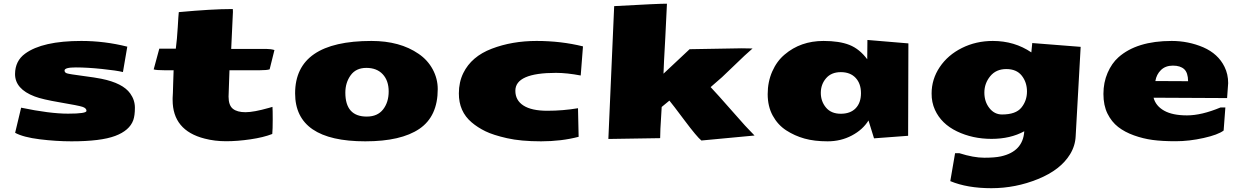

<svg xmlns="http://www.w3.org/2000/svg" viewBox="-20 -743 6706 1034"><path d="M93.8 -163.1Q247.6 -130.9 346.7 -130.9Q445.8 -130.9 445.8 -145.8Q445.8 -160.6 424.1 -167.7Q402.3 -174.8 304.4 -191.4Q206.5 -208 166.5 -223.6Q61 -263.7 61 -344.2Q61.5 -415 115.2 -454.1Q208.5 -522.5 418 -522.5Q543.5 -522.5 665.5 -491.7L642.1 -355Q608.9 -363.3 529.1 -371.6Q449.2 -379.9 388.4 -379.9Q327.6 -379.9 327.6 -363.3Q327.6 -352.5 340.1 -348.1Q352.5 -343.8 423.8 -334.5Q495.1 -325.2 525.9 -318.8Q641.6 -295.4 681.2 -239.7Q706.5 -204.6 706.5 -162.8Q706.5 -121.1 697.8 -96.2Q677.7 -40 600.3 -11Q522.9 18.1 365.2 18.1Q282.7 18.1 193.8 7.1Q105 -3.9 61.5 -27.8Z M1446.3 -21.5Q1398.9 -2.9 1328.9 7.3Q1258.8 17.6 1197.5 17.6Q1136.2 17.6 1082 3.4Q909.7 -40.5 909.7 -204.6Q909.7 -207.5 909.7 -210V-215.8Q911.1 -230 912.6 -294.2Q914.1 -358.4 915 -364.7H865.2Q822.8 -364.7 807.6 -369.1L837.9 -481H926.8Q933.6 -532.2 937.3 -596.7Q940.9 -661.1 942.9 -677.7Q1123 -694.3 1228 -694.3Q1231 -694.3 1233.9 -694.3Q1234.4 -686.5 1234.4 -678.7L1225.1 -479.5H1415Q1438 -479.5 1458 -473.6L1432.1 -369.6Q1417 -364.7 1379.4 -364.7H1215.8L1210.9 -222.7Q1210.9 -175.8 1234.1 -157.2Q1257.3 -138.7 1302 -138.7Q1346.7 -138.7 1428.7 -162.1Q1444.8 -167 1447.3 -167.5Q1448.7 -153.3 1448.7 -100.1Q1448.7 -46.9 1446.3 -21.5Z M1839.8 -244.1Q1839.8 -115.2 1955.1 -115.2Q2013.2 -115.2 2043.2 -153.8Q2073.2 -192.4 2073.2 -250.5Q2073.2 -308.6 2041.3 -343Q2009.3 -377.4 1953.1 -377.4Q1897 -377.4 1868.4 -337.6Q1839.8 -297.9 1839.8 -244.1ZM1569.3 -240.2Q1569.3 -522.5 1980.5 -522.5Q2133.8 -522.5 2234.4 -453.1Q2283.2 -419.9 2310.3 -369.6Q2337.4 -319.3 2337.4 -263.2Q2337.4 -116.2 2238.5 -49.1Q2139.6 18.1 1947.3 18.1Q1569.3 18.1 1569.3 -240.2Z M2974.1 -350.6Q2755.4 -350.6 2755.4 -254.4Q2755.4 -202.6 2799.1 -174.6Q2842.8 -146.5 2927.5 -146.5Q3012.2 -146.5 3092.8 -160.2L3096.2 -6.3Q3003.4 18.1 2894 18.1Q2784.7 18.1 2710.4 1.2Q2636.2 -15.6 2594.2 -36.1Q2552.2 -56.6 2520 -84Q2450.7 -142.6 2451.2 -240.2Q2451.2 -300.8 2475.1 -349.6Q2519 -439 2628.4 -480.7Q2737.8 -522.5 2869.6 -522.5Q3001.5 -522.5 3119.6 -493.2L3107.4 -336.4Q3032.7 -350.6 2974.1 -350.6Z M3757.3 13.7Q3733.4 -5.4 3666.7 -94.5Q3600.1 -183.6 3585 -201.2L3543.5 -167L3536.6 -49.8L3535.2 1L3256.3 5.4L3287.6 -710Q3530.8 -723.6 3571.8 -723.1L3563 -542.5Q3554.2 -387.2 3553.2 -346.2L3693.8 -478L3973.6 -482.9Q3994.6 -482.9 4032.7 -481.9L3989.3 -442.9L3868.7 -327.6Q3826.7 -292 3807.1 -273.9Q3846.2 -232.4 3913.1 -156Q3980 -79.6 3991.7 -67.4Q4003.4 -55.2 4019.5 -38.1Q4035.6 -21 4043.5 -13.2Z M4205.6 -449.2Q4291.5 -522.5 4415 -522.5Q4500.5 -522.5 4554.7 -501Q4608.9 -479.5 4650.4 -423.8L4651.4 -527.8L4872.1 -509.3L4870.6 -11.7L4687 2L4657.2 -94.2Q4626.5 -44.4 4567.4 -13.2Q4508.3 18.1 4437 18.1Q4365.7 18.1 4312.5 3.2Q4259.3 -11.7 4214.1 -41Q4168.9 -70.3 4141.6 -120.1Q4114.3 -169.9 4114.3 -236.1Q4114.3 -302.2 4138.9 -358.2Q4163.6 -414.1 4205.6 -449.2ZM4428.7 -321.5Q4400.4 -288.6 4400.4 -242.9Q4400.4 -197.3 4428.2 -163.8Q4456.1 -130.4 4507.8 -130.4Q4559.6 -130.4 4588.1 -159.9Q4616.7 -189.5 4616.7 -241.2Q4616.7 -293 4587.9 -323.7Q4559.1 -354.5 4508.1 -354.5Q4457 -354.5 4428.7 -321.5Z M5097.7 232.4 5123.5 82H5146.5Q5223.1 106.4 5280.5 106.4Q5337.9 106.4 5370.6 99.1Q5489.3 72.8 5496.1 -36.1Q5421.4 4.9 5319.6 4.9Q5217.8 4.9 5133.5 -35.6Q5049.3 -76.2 5015.1 -151.4Q4996.6 -192.4 4997.1 -239.7Q4997.1 -316.4 5040.8 -381.6Q5084.5 -446.8 5160.4 -484.6Q5236.3 -522.5 5326.7 -522.5Q5443.4 -522.5 5534.2 -460.9L5539.1 -511.2L5799.8 -490.7L5772.9 -9.3Q5770.5 42.5 5742.7 87.9Q5691.4 171.9 5570.3 221.2Q5449.2 270.5 5319.1 270.5Q5189 270.5 5097.7 232.4ZM5308.6 -160.6Q5335.4 -126.5 5376.5 -126.5Q5450.7 -126.5 5480.7 -163.6Q5510.7 -200.7 5510.7 -250.2Q5510.7 -299.8 5482.7 -335.4Q5454.6 -371.1 5399.4 -371.1Q5344.2 -371.1 5312.7 -332.5Q5281.2 -293.9 5281.2 -244.4Q5281.2 -194.8 5308.6 -160.6Z M6378.4 -305.7Q6377.9 -351.6 6357.2 -370.6Q6336.4 -389.6 6296.6 -389.6Q6256.8 -389.6 6232.4 -366Q6208 -342.3 6202.1 -306.6ZM6002.9 -434.1Q6102.1 -522.5 6290 -522.5Q6379.4 -522.5 6460 -488.3Q6540.5 -453.1 6574.7 -382.8Q6594.2 -343.3 6594.2 -295.4L6588.4 -214.8L6192.4 -216.8Q6204.1 -172.4 6249.3 -147Q6294.4 -121.6 6372.6 -121.6Q6450.7 -121.6 6552.7 -164.1H6579.1L6569.8 -40Q6539.6 -17.1 6461.9 0.2Q6384.3 17.6 6311.3 17.6Q6238.3 17.6 6187.5 10.7Q6136.7 3.9 6086.9 -13.9Q6037.1 -31.7 6001.7 -59.3Q5966.3 -86.9 5944.3 -131.1Q5922.4 -175.3 5922.4 -237.1Q5922.4 -298.8 5944.8 -350.6Q5967.3 -402.3 6002.9 -434.1Z"/></svg>

Font: Seymour One
Style: Book
Weight: 400
Designer: vernon adams
Foundry: vernon adams
Version: Version 1.000; ttfautohint (v0.93) -l 8 -r 50 -G 200 -x 0 -w